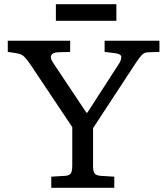

<svg xmlns="http://www.w3.org/2000/svg" viewBox="-20 -894 796 914"><path d="M224 0V-53L291 -57Q308 -58 316 -67Q324 -76 324 -108V-289L122 -591Q108 -611 95.5 -624Q83 -637 57 -641L17 -647V-700H314V-647L254 -645Q231 -644 224 -631Q217 -618 233 -595L391 -358H396L546 -590Q557 -607 557.5 -622Q558 -637 527 -641L478 -647V-700H739V-647L684 -645Q667 -645 654 -631Q641 -617 623 -589L423 -284V-104Q423 -79 430 -69Q437 -59 458 -57L524 -53V0ZM246 -795V-874H534V-795Z"/></svg>

Font: Literata Variable Black
Style: Regular
Weight: 900
Designer: Latin by Veronika Burian and Jose Scaglione. Greek by Irene Vlachou. Cyrillic by Vera Evstafieva.
Foundry: TypeTogether
Version: Version 3.021